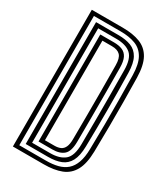

<svg xmlns="http://www.w3.org/2000/svg" viewBox="-197 -887 846 973"><g transform="rotate(30 226.0 -400.0)"><path d="M43.9 0V-800H224.2Q285.2 -800 327.1 -783.6Q368.9 -767.1 390.8 -727.3Q412.7 -687.4 414.2 -616.7Q415.6 -543.3 416.2 -474.4Q416.7 -405.5 416.2 -334.5Q415.8 -263.5 414.2 -184.1Q412.7 -112.9 390.6 -72.8Q368.4 -32.6 326.6 -16.3Q284.7 0 224 0ZM68.8 -21.7H224Q263 -21.7 293.4 -29.4Q323.8 -37.1 344.7 -55.4Q365.7 -73.7 377 -105.3Q388.4 -136.8 389.2 -184.5Q390.7 -260.2 391.2 -329.9Q391.7 -399.6 391.2 -469.7Q390.7 -539.8 389.2 -616.3Q387.9 -680.4 368.1 -715.5Q348.3 -750.7 311.9 -764.5Q275.4 -778.3 224.2 -778.3H68.8ZM93.8 -43.5V-756.5H224.2Q268.1 -756.5 298.9 -744.6Q329.7 -732.6 346.5 -702Q363.2 -671.4 364.3 -615.7Q365.5 -559 366 -506Q366.5 -453 366.5 -401Q366.5 -349 366 -295.6Q365.5 -242.3 364.3 -185.1Q363.2 -130.1 346.8 -99.2Q330.3 -68.3 299.5 -55.9Q268.7 -43.5 224 -43.5ZM118.8 -65.2H224Q279.5 -65.2 309.1 -90Q338.8 -114.7 339.3 -184.1Q340 -260.7 340.2 -330.1Q340.4 -399.6 340.2 -469.5Q340 -539.4 339.3 -616.7Q338.8 -684.1 310.1 -709.5Q281.4 -734.8 224.2 -734.8H118.8ZM143.7 -86.9V-713.1H224.2Q253.1 -713.1 273.1 -704.6Q293.2 -696.2 303.7 -675.3Q314.1 -654.4 314.4 -616.7Q315.1 -540.9 315.2 -471.3Q315.4 -401.7 315.2 -331.5Q315.1 -261.4 314.4 -184.1Q314 -128 291.2 -107.5Q268.3 -86.9 224 -86.9ZM168.7 -108.7H224Q245.3 -108.7 259.7 -115.4Q274.1 -122.1 281.6 -138.6Q289.1 -155 289.4 -184.1Q290 -256.3 290.2 -325.1Q290.5 -393.8 290.3 -465.2Q290.2 -536.7 289.4 -616.7Q289.1 -658.6 273.2 -675Q257.4 -691.3 224.2 -691.3H168.7Z"/></g></svg>

Font: Big Shoulders Inline Display SC Thin
Style: Regular
Weight: 100
Designer: Patric King
Foundry: XO Type Co
Version: Version 2.002